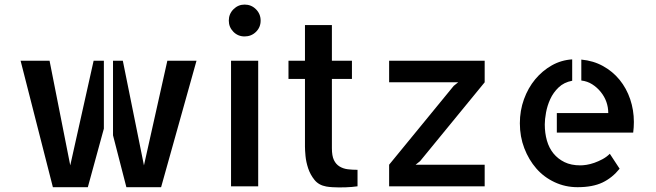

<svg xmlns="http://www.w3.org/2000/svg" viewBox="-20 -817 2878 842"><path d="M713.9 -550.8H841.8L686.5 3.9H534.2L475.6 -223.6V-550.8H518.6L611.3 -91.8ZM288.1 -91.8 390.6 -550.8H435.5V-252.9L365.2 3.9H211.9L70.3 -550.8H197.3Z M1112.3 -550.8H993.2V0H1112.3ZM1123 -726.6Q1123 -697.3 1102.5 -677.2Q1082 -657.2 1052.7 -657.2Q1023.4 -657.2 1003.4 -677.7Q983.4 -698.2 983.4 -726.6Q983.4 -755.9 1003.9 -776.4Q1024.4 -796.9 1052.7 -796.9Q1082 -796.9 1102.5 -776.4Q1123 -755.9 1123 -726.6Z M1435.5 -167Q1435.5 -133.8 1444.3 -115.2Q1453.1 -96.7 1469.2 -86.9Q1485.4 -77.1 1505.4 -74.7Q1525.4 -72.3 1547.9 -72.3V0Q1535.2 2 1522.5 2.9Q1511.7 3.9 1496.6 4.4Q1481.4 4.9 1466.8 4.9Q1452.1 4.9 1437 3.9Q1421.9 2.9 1411.1 1Q1377.9 -4.9 1359.4 -27.8Q1340.8 -50.8 1331.5 -78.6Q1322.3 -106.4 1319.8 -132.8Q1317.4 -159.2 1317.4 -173.8V-470.7H1245.1V-550.8H1317.4V-707H1435.5V-550.8H1523.4V-470.7H1435.5Z M1686.5 -550.8H2105.5V-456.1L1822.3 -110.4L1802.7 -94.7H2105.5V0H1686.5V-94.7L1969.7 -440.4L1989.3 -456.1H1686.5Z M2529.3 -555.7Q2582 -550.8 2624.5 -527.3Q2667 -503.9 2697.3 -466.8Q2727.5 -429.7 2743.7 -381.8Q2759.8 -334 2759.8 -282.2Q2759.8 -258.8 2756.8 -235.4H2421.9V-321.3H2647.5Q2647.5 -346.7 2639.2 -370.1Q2630.9 -393.6 2614.7 -413.6Q2598.6 -433.6 2577.1 -447.3Q2555.7 -460.9 2529.3 -463.9ZM2525.4 -91.8Q2536.1 -91.8 2552.2 -94.2Q2568.4 -96.7 2586.4 -103Q2604.5 -109.4 2622.6 -119.1Q2640.6 -128.9 2654.3 -142.6L2697.3 -77.1Q2665 -37.1 2622.1 -16.6Q2579.1 3.9 2512.7 3.9Q2459 3.9 2412.1 -18.1Q2365.2 -40 2332 -78.1Q2298.8 -116.2 2279.3 -167Q2259.8 -217.8 2259.8 -276.4Q2259.8 -332 2277.8 -381.8Q2295.9 -431.6 2327.1 -469.2Q2358.4 -506.8 2399.9 -530.3Q2441.4 -553.7 2489.3 -556.6V-462.9Q2453.1 -456.1 2429.7 -433.6Q2406.2 -411.1 2393.1 -382.3Q2379.9 -353.5 2374.5 -323.2Q2369.1 -293 2369.1 -271.5Q2369.1 -233.4 2378.4 -200.7Q2387.7 -168 2407.2 -144Q2426.8 -120.1 2455.6 -106Q2484.4 -91.8 2525.4 -91.8Z"/></svg>

Font: Allerta
Style: Stencil
Weight: 400
Designer: Matt McInerney
Foundry: Matt McInerney
Version: Version 1.0